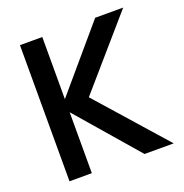

<svg xmlns="http://www.w3.org/2000/svg" viewBox="-125 -808 884 921"><g transform="rotate(-20 316.5 -347.5)"><path d="M458 0 189 -311V0H75V-695H189V-378L459 -695H602L300 -347L607 0Z"/></g></svg>

Font: Poppins-Tabular Medium
Style: Regular
Weight: 500
Designer: Ninad Kale (Devanagari), Jonny Pinhorn (Latin)
Foundry: Indian Type Foundry
Version: Version 4.004